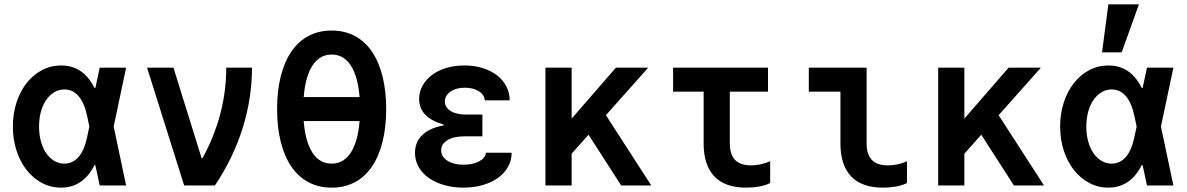

<svg xmlns="http://www.w3.org/2000/svg" viewBox="-20 -850 5440 880"><path d="M397 -305V-235L379 -320Q366 -380 339.6 -410Q313.1 -440 275 -440Q249.9 -440 228.4 -427Q207 -414 191.5 -391.5Q176 -369 167.5 -337.8Q159 -306.6 159 -269.8Q159 -233 167.5 -202Q176 -171 191.5 -148.3Q207 -125.7 228.5 -112.8Q249.9 -100 275 -100Q313.1 -100 339.6 -130Q366 -160 379 -220ZM451 -210Q428 -98 380.5 -44Q333 10 260 10Q212.5 10 172.3 -11.5Q132 -33 102.4 -70.3Q72.8 -107.7 55.9 -159Q39 -210.3 39 -270Q39 -330 56 -381.5Q73 -433 103 -470.5Q133 -508 173.3 -529Q213.5 -550 261 -550Q334 -550 381 -496Q428 -442 451 -330L463 -270ZM403 -447H417L437 -540H558L501 -270L558 0H437L417 -93H403L422 -270Z M824 0H965Q1049 -125 1092 -262.5Q1135 -400 1135 -540H1017Q1017 -432 989.5 -327.5Q962 -223 908 -125H904L775 -540H654Z M1500 10Q1559.1 10 1605.5 -14.5Q1652 -39 1684 -85.5Q1716 -132 1733 -199Q1750 -266 1750 -350Q1750 -434 1733 -501Q1716 -568 1684 -614.5Q1652 -661 1605.5 -685.5Q1559.1 -710 1500 -710Q1440.9 -710 1394.5 -685.5Q1348 -661 1316 -614.5Q1284 -568 1267 -501Q1250 -434 1250 -350Q1250 -266 1267 -199Q1284 -132 1316 -85.5Q1348 -39 1394.5 -14.5Q1440.9 10 1500 10ZM1499.8 -100Q1437 -100 1403.5 -164.9Q1370 -229.9 1370 -349.9Q1370 -470 1403.7 -535Q1437.4 -600 1500.2 -600Q1563 -600 1596.5 -535.1Q1630 -470.1 1630 -350.1Q1630 -230 1596.3 -165Q1562.6 -100 1499.8 -100ZM1300 -295H1700V-405H1300Z M2202 -390H2316Q2316 -425 2300.5 -454.5Q2285 -484 2257.5 -505Q2230 -526 2192 -538Q2154 -550 2109 -550Q2064 -550 2025.5 -538.5Q1987 -527 1959.5 -506Q1932 -485 1916.5 -457Q1901 -429 1901 -396Q1901 -354 1928.5 -325Q1956 -296 2013 -279V-275Q1950 -264 1916 -231.5Q1882 -199 1882 -149Q1882 -115 1898.5 -85.5Q1915 -56 1944.5 -35Q1974 -14 2015 -2Q2056 10 2104 10Q2152 10 2193 -2Q2234 -14 2263 -35Q2292 -56 2308.5 -85.5Q2325 -115 2325 -150H2207Q2205 -126 2176 -110.5Q2147 -95 2105 -95Q2059 -95 2030.5 -113.5Q2002 -132 2002 -161Q2002 -190 2030.5 -207.5Q2059 -225 2106 -225H2191V-325H2114Q2071 -325 2045 -341.5Q2019 -358 2019 -385Q2019 -412 2044.5 -430Q2070 -448 2111 -448Q2149 -448 2174.5 -432Q2200 -416 2202 -390Z M2480 0H2600V-540H2480ZM2547 -86 2951 -540H2803L2538 -235ZM2827 0H2965L2741 -347L2629 -308Z M3325 -193.1V-430H3500V-540H3065V-430H3205V-193Q3205 -93 3254 -41.5Q3303 10 3400 10Q3431 10 3459 5Q3487 0 3510 -11V-111Q3488 -101.5 3466 -96.8Q3444 -92 3423 -92Q3373.1 -92 3349.1 -117Q3325 -142 3325 -193.1Z M3952 -193Q3952 -142 3976 -117Q4000 -92 4050 -92Q4071 -92 4093 -96.5Q4115 -101 4137 -111V-11Q4114 0 4086 5Q4058 10 4027 10Q3930 10 3881 -41.5Q3832 -93 3832 -193V-430H3687V-540H3952Z M4280 0H4400V-540H4280ZM4347 -86 4751 -540H4603L4338 -235ZM4627 0H4765L4541 -347L4429 -308Z M5197 -305V-235L5179 -320Q5166 -380 5139.6 -410Q5113.1 -440 5075 -440Q5049.9 -440 5028.4 -427Q5007 -414 4991.5 -391.5Q4976 -369 4967.5 -337.8Q4959 -306.6 4959 -269.8Q4959 -233 4967.5 -202Q4976 -171 4991.5 -148.3Q5007 -125.7 5028.5 -112.8Q5049.9 -100 5075 -100Q5113.1 -100 5139.6 -130Q5166 -160 5179 -220ZM5251 -210Q5228 -98 5180.5 -44Q5133 10 5060 10Q5012.5 10 4972.3 -11.5Q4932 -33 4902.4 -70.3Q4872.8 -107.7 4855.9 -159Q4839 -210.3 4839 -270Q4839 -330 4856 -381.5Q4873 -433 4903 -470.5Q4933 -508 4973.3 -529Q5013.5 -550 5061 -550Q5134 -550 5181 -496Q5228 -442 5251 -330L5263 -270ZM5203 -447H5217L5237 -540H5358L5301 -270L5358 0H5237L5217 -93H5203L5222 -270ZM5200 -830H5060L5031 -610H5121Z"/></svg>

Font: CommitMonoV143 ExtLt
Style: Regular
Weight: 200
Monospace: yes
Designer: Eigil Nikolajsen
Foundry: Eigil Nikolajsen
Version: Version 1.143